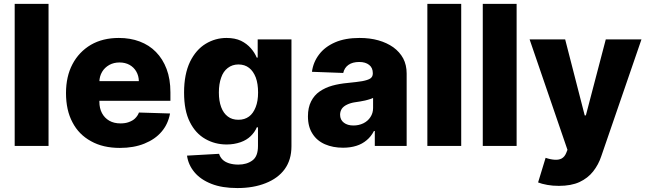

<svg xmlns="http://www.w3.org/2000/svg" viewBox="-20 -747 3315 983"><path d="M55.2 -727.1H228.5V0H55.2Z M593.8 10.3Q507.3 10.3 446.3 -23.9Q383.3 -58.1 351.1 -120.6Q317.9 -182.6 317.9 -270.5Q317.9 -355.5 351.1 -418.5Q384.3 -481.4 445.3 -517.6Q505.9 -552.7 588.4 -552.7Q647 -552.7 694.8 -534.7Q744.1 -516.1 778.3 -481Q813.5 -445.3 833 -393.6Q852.5 -342.3 852.5 -273.9V-231H378.4V-331.5H690.9Q690.4 -358.9 677.7 -380.9Q665.5 -402.3 643.1 -415Q620.6 -427.2 591.8 -427.2Q562.5 -427.2 539.6 -414.6Q515.6 -400.9 502.9 -379.4Q489.3 -356.4 488.8 -328.6V-226.1Q488.8 -192.9 502 -168Q515.1 -143.1 539.6 -128.9Q563.5 -115.2 596.7 -115.2Q621.1 -115.2 638.7 -121.6Q659.2 -128.9 670.9 -140.1Q685.1 -153.8 691.4 -170.9L850.6 -166Q840.3 -111.3 807.6 -73.2Q774.9 -34.2 719.2 -11.7Q665 10.3 593.8 10.3Z M1195.3 215.8Q1116.7 215.8 1062.5 194.3Q1006.8 172.4 975.6 134.8Q943.8 96.7 937.5 49.8L1101.6 40.5Q1106.9 57.6 1119.1 69.8Q1131.3 82 1152.3 88.9Q1173.8 95.7 1200.2 95.7Q1243.7 95.7 1272.5 74.2Q1300.8 53.7 1300.8 0.5V-95.2H1294.9Q1284.7 -70.8 1263.7 -50.3Q1242.7 -29.8 1211.9 -19Q1178.2 -7.3 1140.6 -7.3Q1080.6 -7.3 1031.2 -35.6Q981 -64 952.1 -122.1Q922.4 -180.2 922.4 -273.4Q922.4 -367.2 953.1 -431.2Q983.4 -492.7 1033.2 -522.9Q1082.5 -552.7 1139.6 -552.7Q1183.1 -552.7 1213.9 -538.1Q1243.7 -523.4 1264.2 -500Q1284.2 -477.1 1294.4 -452.1H1299.3V-545.4H1472.2V2Q1472.2 71.3 1437.5 119.1Q1403.3 166 1339.8 190.9Q1277.8 215.8 1195.3 215.8ZM1200.7 -133.8Q1232.4 -133.8 1254.9 -150.4Q1276.4 -166 1289.1 -198.7Q1301.3 -229.5 1301.3 -273.4Q1301.3 -317.9 1289.6 -350.1Q1276.9 -382.8 1255.4 -399.4Q1232.9 -417 1200.7 -417Q1169.4 -417 1146 -398.9Q1123 -381.3 1112.3 -349.6Q1100.6 -317.4 1100.6 -273.4Q1100.6 -230 1112.3 -198.7Q1124 -167 1146.5 -150.4Q1168 -133.8 1200.7 -133.8Z M1736.3 9.3Q1684.6 9.3 1644 -8.3Q1602.5 -26.4 1580.1 -62Q1556.6 -97.7 1556.6 -151.4Q1556.6 -196.3 1572.8 -228Q1588.9 -259.8 1616.7 -278.8Q1645 -298.3 1681.6 -308.6Q1717.3 -318.4 1759.8 -322.3Q1808.6 -327.1 1834.5 -331.5Q1863.3 -336.9 1876 -345.2Q1888.7 -354 1888.7 -370.6V-372.6Q1888.7 -399.9 1870.1 -414.6Q1851.1 -429.7 1819.3 -429.7Q1784.7 -429.7 1763.7 -414.6Q1743.2 -399.9 1737.3 -373.5L1577.1 -379.4Q1583.5 -428.7 1613.8 -468.3Q1643.1 -507.3 1695.8 -530.3Q1747.1 -552.7 1820.8 -552.7Q1874 -552.7 1917 -540.5Q1960.4 -528.3 1993.7 -504.9Q2026.4 -481 2044.4 -447.8Q2062 -414.1 2062 -370.6V0H1898.9V-76.2H1894.5Q1879.9 -47.9 1857.4 -29.3Q1834.5 -9.8 1804.7 -0.5Q1773.9 9.3 1736.3 9.3ZM1789.6 -104.5Q1816.9 -104.5 1840.3 -115.7Q1863.3 -127 1876.5 -147.5Q1890.1 -168 1890.1 -193.8V-245.6Q1882.3 -241.7 1872.1 -238.8Q1870.1 -238.3 1862.1 -235.8Q1854 -233.4 1849.1 -232.4Q1839.8 -230 1823.7 -227.5Q1805.2 -224.6 1798.3 -223.6Q1774.9 -220.2 1756.8 -211.4Q1739.3 -203.1 1730.5 -190.9Q1721.2 -176.8 1721.2 -159.7Q1721.2 -133.3 1740.7 -118.7Q1759.3 -104.5 1789.6 -104.5Z M2168 -727.1H2341.3V0H2168Z M2451.7 -727.1H2625V0H2451.7Z M2841.3 204.6Q2808.6 204.6 2782.2 199.7Q2752.4 194.3 2734.9 187L2773.4 61Q2797.4 69.3 2819.8 70.8Q2840.3 72.3 2855.5 64.5Q2871.1 55.7 2878.9 36.1L2885.3 20L2691.4 -545.4H2873.5L2973.6 -156.2H2979.5L3081.5 -545.4H3264.2L3058.6 52.2Q3044.4 95.7 3016.6 130.9Q2989.7 165 2946.8 185.1Q2904.3 204.6 2841.3 204.6Z"/></svg>

Font: My Font
Style: Regular
Weight: 500
Designer: Rasmus Andersson
Foundry: rsms
Version: Version 0.001